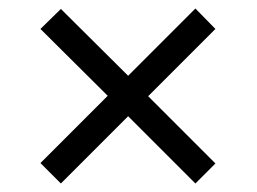

<svg xmlns="http://www.w3.org/2000/svg" viewBox="-20 -584 603 451"><path d="M123 -153 281 -311 439 -153 486 -200 328 -358 486 -516 439 -564 281 -406 123 -563 75 -516 233 -359 75 -201Z"/></svg>

Font: Noto Serif Lao SemiBold
Style: Regular
Weight: 600
Designer: Monotype Design Team
Foundry: Monotype Imaging Inc.
Version: Version 2.003